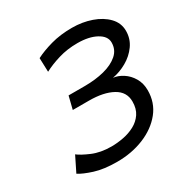

<svg xmlns="http://www.w3.org/2000/svg" viewBox="-165 -848 969 1000"><g transform="rotate(-30 319.0 -348.5)"><path d="M191.4 -337.4 210.4 -414.1H308.1Q372.1 -414.1 425.3 -427.7Q478.5 -441.4 510.5 -469.5Q542.5 -497.6 542.5 -541Q542.5 -579.1 498.5 -603Q454.6 -627 385.7 -627Q324.7 -627 272.5 -611.3Q220.2 -595.7 179.7 -574.2L176.8 -657.7Q216.3 -678.2 273.4 -694.3Q330.6 -710.4 401.4 -710.4Q462.9 -710.4 516.8 -691.7Q570.8 -672.9 604.2 -638.2Q637.7 -603.5 637.7 -556.2Q637.7 -508.3 610.8 -470.7Q584 -433.1 542.2 -409.4Q500.5 -385.7 456.5 -377.9Q485.4 -375 514.2 -356.4Q543 -337.9 562 -305.9Q581.1 -273.9 581.1 -231.4Q581.1 -157.2 536.9 -102.5Q492.7 -47.9 419.2 -17.8Q345.7 12.2 257.8 12.2Q178.7 12.2 124 -5.1Q69.3 -22.5 41.5 -40.5L86.4 -131.3Q108.4 -113.8 157.5 -92.8Q206.5 -71.8 271.5 -71.8Q306.6 -71.8 343.8 -78.9Q380.9 -85.9 412.4 -102.8Q443.8 -119.6 463.4 -148.4Q482.9 -177.2 482.9 -220.7Q482.9 -278.8 429.7 -308.1Q376.5 -337.4 289.1 -337.4Z"/></g></svg>

Font: Andika
Style: Italic
Weight: 400
Italic angle: -14°
Designer: Victor Gaultney, Annie Olsen, Julie Remington, Don Collingsworth, Eric Hays, Becca Hirsbrunner
Foundry: SIL International
Version: Version 6.101